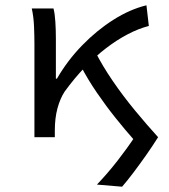

<svg xmlns="http://www.w3.org/2000/svg" viewBox="-20 -518 640 725"><path d="M441 187 346 179Q387 136 424 88.5Q461 41 490 -3L577 0Q555 35 531 69Q507 103 484 133.5Q461 164 441 187ZM110 0V-353Q110 -382 108.5 -418Q107 -454 100 -486H182Q187 -467 189 -436Q191 -405 191 -373V-221H195Q235 -290 290.5 -347Q346 -404 408.5 -443.5Q471 -483 533 -498L542 -420Q503 -410 462 -388.5Q421 -367 380.5 -336Q340 -305 300.5 -264Q261 -223 224 -172Q207 -146 197 -109Q187 -72 187 -25V0ZM484 8Q453 -27 416.5 -72.5Q380 -118 345.5 -168.5Q311 -219 285 -269L340 -322Q367 -269 406 -212Q445 -155 490 -100.5Q535 -46 577 0Z"/></svg>

Font: Source Code Pro
Style: Regular
Weight: 400
Monospace: yes
Designer: Paul D. Hunt, Teo Tuominen
Foundry: Adobe Systems Incorporated
Version: Version 1.018;hotconv 1.0.116;makeotfexe 2.5.65601